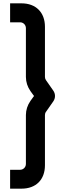

<svg xmlns="http://www.w3.org/2000/svg" viewBox="-20 -917 489 1149"><path d="M109 212C195 212 249 158.5 249 72V-228.5C249 -235.5 251 -242.5 255 -247.5L299 -310.5C312.5 -330 312.5 -355 299 -374.5L255 -437.5C251 -443.5 249 -449.5 249 -456.5V-757C249 -842.5 195 -897 109 -897H40.5V-783.5H100.5C119.5 -783.5 135 -768 135 -748.5V-456.5C135 -426.5 144.5 -397 162.5 -371.5L183.5 -342.5L162.5 -313.5C144.5 -288 135 -258.5 135 -228.5V64C135 83.5 119.5 99 100.5 99H40.5V212Z"/></svg>

Font: Eudonet
Style: Bold
Weight: 700
Designer: Mikhail Sharanda
Foundry: Mikhail Sharanda
Version: Version 4.503;Glyphs 3.1.2 (3151)